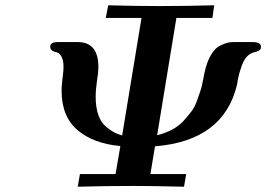

<svg xmlns="http://www.w3.org/2000/svg" viewBox="-20 -706 1007 726"><path d="M169.9 -529.8Q169.9 -546.9 199.2 -546.9H273.9Q352.1 -546.9 352.1 -452.1Q352.1 -434.1 346.9 -401.1Q341.8 -368.2 341.8 -339.8Q341.8 -298.8 352.3 -270Q362.8 -241.2 381.8 -226.1Q400.9 -210.9 412.4 -205.1Q423.8 -199.2 441.9 -193.8L515.1 -638.2H379.9L389.2 -686Q486.3 -683.1 583 -683.1Q686 -683.1 790 -686L783.2 -638.2H647L574.2 -194.8Q606.4 -202.6 632.3 -216.8Q658.2 -231 675.5 -250.5Q692.9 -270 704.8 -285.9Q716.8 -301.8 725.8 -327.9Q734.9 -354 739 -366Q743.2 -377.9 748 -404.5Q752.9 -431.2 753.9 -434.1Q762.7 -473.1 777.8 -498.5Q793 -523.9 811.5 -533Q830.1 -542 840.1 -544.4Q850.1 -546.9 863.8 -546.9H935.1Q967.3 -546.9 966.8 -528.8Q966.8 -520 961.4 -516.1Q956.1 -512.2 945.6 -509.5Q935.1 -506.8 931.2 -504.9Q918.9 -499 909.9 -487.5Q900.9 -476.1 895 -460Q889.2 -443.8 886 -432.9Q882.8 -421.9 879.4 -404.5Q876 -387.2 876 -384.8Q825.2 -173.8 566.9 -152.8L565.9 -151.9L548.8 -47.9H684.1L675.8 0Q551.8 -2.9 483.9 -2.9Q378.9 -2.9 273.9 0L282.2 -47.9H417L435.1 -153.8Q334 -162.6 273.4 -213.9Q212.9 -265.1 212.9 -362.8Q212.9 -381.8 216.6 -410.9Q220.2 -439.9 220.2 -452.1Q220.2 -479 212.2 -492.4Q204.1 -505.9 195.1 -507.8Q186 -509.8 178 -514.2Q169.9 -518.6 169.9 -529.8Z"/></svg>

Font: CMU Serif Extra
Style: BoldSlanted
Weight: 700
Italic angle: -9.46001°
Version: Version 0.7.0